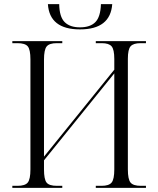

<svg xmlns="http://www.w3.org/2000/svg" viewBox="-20 -914 770 934"><path d="M369 -771Q221 -771 213 -894H268Q269 -832 294.5 -806.5Q320 -781 369 -781Q419 -781 444 -806.5Q469 -832 471 -894H526Q517 -771 369 -771ZM40 0V-10H65Q102 -10 115 -26Q128 -42 128 -90V-625Q128 -673 115 -688.5Q102 -704 65 -704H40V-714H283V-704H256Q220 -704 207 -688Q194 -672 194 -624V-152L536 -575V-627Q536 -673 523 -688.5Q510 -704 475 -704H446V-714H690V-704H664Q629 -704 615.5 -689Q602 -674 602 -628V-90Q602 -42 615 -26Q628 -10 665 -10H690V0H446V-10H474Q510 -10 523 -26Q536 -42 536 -90V-557L194 -134V-90Q194 -42 206.5 -26Q219 -10 257 -10H283V0Z"/></svg>

Font: Noto Serif Display SemiCondensed Light
Style: Regular
Weight: 300
Width: 4
Designer: Monotype Design Team
Foundry: Monotype Imaging Inc.
Version: Version 2.009